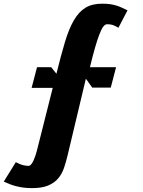

<svg xmlns="http://www.w3.org/2000/svg" viewBox="-36 -778 756 1014"><path d="M589.5 -631.5Q579 -637.5 571.2 -641.2Q563.5 -645 557.2 -646.8Q551 -648.5 544.5 -649.2Q538 -650 529.5 -650Q519 -650 509.2 -637Q499.5 -624 488.8 -596.2Q478 -568.5 465.8 -525.8Q453.5 -483 439 -423H577L549 -315.5H451L417.5 -362.5L321 42.5Q312.5 78 301.8 109.5Q291 141 271 164.5Q251 188 218.2 201.8Q185.5 215.5 133.5 215.5Q108.5 215.5 88 212.8Q67.5 210 49.8 205.5Q32 201 16 194.8Q0 188.5 -16 181L47.5 78.5Q68.5 90 84.8 94Q101 98 114.5 98Q122 98 128.8 89.8Q135.5 81.5 141 69.5Q146.5 57.5 151 44.2Q155.5 31 158 21L242.5 -314H131L159.5 -423H234.5L262 -388.5Q286 -486 307 -556Q328 -626 354.2 -671Q380.5 -716 415.5 -737.2Q450.5 -758.5 503 -758.5Q528.5 -758.5 546.8 -755.8Q565 -753 580 -748.2Q595 -743.5 608.2 -737.2Q621.5 -731 637.5 -723.5Z"/></svg>

Font: B612
Style: Bold
Weight: 700
Designer: Nicolas Chauveau, Thomas Paillot, Jonathan Favre-Lamarine, Jean-Luc Vinot
Foundry: AIRBUS
Version: Version 1.008